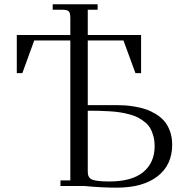

<svg xmlns="http://www.w3.org/2000/svg" viewBox="-20 -865 876 893"><path d="M58.1 -524.9V-702.1H307.1V-779.8Q307.1 -804.7 300 -812.3Q293 -819.8 268.1 -819.8H225.1V-845.2H434.1V-819.8H388.2V-702.1H636.2V-524.9H609.9L554.2 -676.8H388.2V-376H522.9Q543 -376 562.3 -374.8Q581.5 -373.5 608.4 -368.9Q635.3 -364.3 658 -356.7Q680.7 -349.1 704.1 -335Q727.5 -320.8 743.9 -302Q760.3 -283.2 770.5 -254.9Q780.8 -226.6 780.8 -191.9Q780.8 -97.7 712.6 -44.9Q644.5 7.8 522.9 7.8Q451.7 7.8 372.1 0H261.2V-25.9H307.1V-676.8H139.2L84 -524.9ZM388.2 -65.9Q388.2 -38.6 408.2 -29.8Q428.2 -21 488.8 -21Q593.3 -21 646.2 -64.7Q699.2 -108.4 699.2 -185.1Q699.2 -210.9 693.4 -232.4Q687.5 -253.9 678 -269.8Q668.5 -285.6 652.6 -298.1Q636.7 -310.5 620.8 -318.8Q605 -327.1 581.3 -333.3Q557.6 -339.4 537.8 -342.5Q518.1 -345.7 489.5 -347.4Q460.9 -349.1 439.7 -349.6Q418.5 -350.1 388.2 -350.1Z"/></svg>

Font: Dihjauti S
Style: Regular
Weight: 400
Designer: T. Christopher White
Version: Version 3.0.0